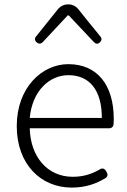

<svg xmlns="http://www.w3.org/2000/svg" viewBox="-20 -838 578 871"><path d="M398 -256H475C486 -256 494 -263 495 -274C496 -282 496 -291 496 -299C496 -455 419 -547 290 -547C170 -547 56 -440 56 -266C56 -91 167 13 305 13C371 13 418 -6 457 -29C470 -37 470 -46 463 -59C455 -74 444 -78 430 -68C395 -48 357 -36 310 -36C195 -36 118 -127 115 -256H304ZM360 -303H278H115C126 -425 204 -497 290 -497C384 -497 442 -432 442 -303ZM196 -738 144 -673C136 -664 137 -654 146 -646C155 -638 165 -638 174 -647L287 -768H292L406 -647C415 -638 424 -637 433 -646C442 -654 443 -664 435 -673L382 -738L334 -798C324 -810 308 -818 293 -818H286C271 -818 255 -810 245 -799Z"/></svg>

Font: GenSenRounded2 TW L
Style: Regular
Weight: 300
Version: Version 2.100;PS 2.1;hotconv 16.6.51;makeotf.lib2.5.65220 DE